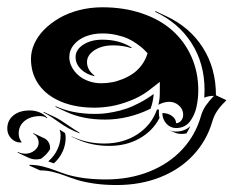

<svg xmlns="http://www.w3.org/2000/svg" viewBox="-38 -496 654 538"><path d="M-17.6 -135.7Q-17.6 -158.7 -0.4 -172.6Q16.8 -186.5 44.9 -186.5Q75 -186.5 94.7 -166L93.3 -164.8Q87.6 -170.4 75 -170.7Q47.6 -170.7 31 -157.2Q14.4 -143.8 14.4 -121.8Q14.4 -108.9 22 -98.6L22.7 -96.9Q21.2 -96.7 19.5 -96.7Q4.2 -96.7 -6.7 -108.2Q-17.6 -119.6 -17.6 -135.7ZM11.5 -68.4 11.7 -70.3Q22 -65.4 33.2 -65.4Q47.9 -65.4 59.1 -74.6Q70.3 -83.7 70.3 -95.7Q70.3 -104.2 66 -111.2Q61.8 -118.2 54.7 -121.1L55.9 -122.8L85.9 -108.6Q93.3 -105.2 97.8 -97.9Q102.3 -90.6 102.3 -81.5V-78.1Q93.3 -62.7 76.7 -51Q71 -49.6 63.2 -49.3Q51.8 -49.3 41.5 -54.2ZM43.9 -32.2 45.4 -34.2Q64.7 -33.9 82.2 -29.5Q99.6 -25.1 115.1 -19.2Q130.6 -13.2 148.7 -7.3Q166.7 -1.5 195.2 2.7Q223.6 6.8 258.8 6.8Q325 6.8 380.1 -15.1Q435.3 -37.1 472.5 -77.1Q509.8 -117.2 525.1 -170.9Q529.5 -186.8 538.6 -200Q547.6 -213.1 561.5 -227.5Q544.4 -227.1 534.4 -222.2Q535.2 -232.4 535.2 -243.2Q535.2 -318.4 498.5 -375.5Q461.9 -432.6 396.2 -463.1L397.5 -464.8L427.5 -450.9Q493.7 -420.2 530.4 -362.5Q567.1 -304.9 567.1 -229L596.4 -215.3Q580.8 -200 571.4 -186.4Q562 -172.9 557.1 -156.2Q541.5 -102.3 504 -61.9Q466.6 -21.5 411.1 0.5Q355.7 22.5 289.1 22.5Q253.9 22.5 225.1 18.2Q196.3 13.9 177.7 7.9Q159.2 2 143.3 -4Q127.4 -10 110.1 -14.3Q92.8 -18.6 74.2 -18.6ZM48.8 -331.1Q48.8 -352.8 58.5 -374Q68.1 -395.3 86.3 -413.5Q104.5 -431.6 128.8 -445.7Q153.1 -459.7 184.2 -467.7Q215.3 -475.6 249 -475.6Q309.3 -475.6 359.7 -458.5Q410.2 -441.4 444.7 -410.8Q479.2 -380.1 498.4 -337Q517.6 -293.9 517.6 -243.2Q517.6 -231.9 516.5 -220.9Q515.4 -210 512.8 -197.5Q510.3 -185.1 505.5 -174.7Q500.7 -164.3 494.3 -155.6Q487.8 -147 477.8 -142.1Q467.8 -137.2 455.3 -137.2Q439.5 -137.2 428.2 -149.5Q417 -161.9 417 -179.2Q432.9 -179.2 444.1 -170.9Q455.3 -162.6 455.3 -150.9Q463.6 -150.9 469.5 -157.8Q475.3 -164.8 475.3 -174.6Q475.3 -189.7 463.6 -200.2Q451.9 -210.7 436.3 -210.7Q421.6 -210.7 405.8 -202.4Q409.7 -218 409.7 -231.9L409.9 -266.6L379.4 -242.9Q356.9 -225.6 327.9 -214.2Q298.8 -202.9 274.2 -198.6Q249.5 -194.3 226.6 -194.3Q164.3 -194.3 119.9 -217.3Q85.7 -234.9 67.3 -264Q48.8 -293.2 48.8 -331.1ZM83.3 -180.9 85.2 -182.1 115.2 -168.2Q127.7 -162.4 150.1 -146.9Q172.6 -131.3 183.8 -125L185.5 -122.3Q170.2 -127.7 154.9 -136.1Q139.6 -144.5 129.3 -152.1Q118.9 -159.7 106.1 -168.1Q93.3 -176.5 83.3 -180.9ZM97.2 -43.7Q114 -58.3 122.9 -77.3Q131.8 -96.2 131.8 -116.7Q131.8 -125.7 128.9 -132.8Q136.7 -127.7 144 -123.5Q146 -117.7 146 -110.1Q146 -90.1 137.6 -71.5Q129.2 -53 113 -38.3Q104 -41.5 97.2 -43.7ZM117.4 -196.5 117.9 -198.5Q164.1 -177 226.6 -176.8Q238.5 -176.8 250.4 -177.7Q262.2 -178.7 280.2 -182.1Q298.1 -185.5 315.2 -191.3Q332.3 -197 352.9 -207.8Q373.5 -218.5 392.6 -232.7Q391.1 -210.4 383.8 -191.4L381.6 -190.4Q353.5 -176.5 321.3 -168.7Q289.1 -160.9 256.6 -160.9Q193.8 -160.9 147.5 -182.6ZM156.2 -335.9Q156.2 -322 163 -308.8Q169.7 -295.7 181.3 -285.4Q192.9 -275.1 209.8 -268.9Q226.8 -262.7 246.1 -262.7Q260 -262.7 274.7 -265.3Q289.3 -267.8 305.2 -274.2Q321 -280.5 334.6 -289.8Q348.1 -299.1 359.1 -313.8Q370.1 -328.6 375.5 -346.9Q368.9 -354 363.4 -359.1Q357.9 -364.3 345.5 -373.2Q333 -382.1 320.4 -387.8Q307.9 -393.6 288.8 -397.9Q269.8 -402.3 249 -402.3Q223.6 -402.3 202.6 -394.2Q181.6 -386 168.9 -370.7Q156.2 -355.5 156.2 -335.9ZM162.6 -113 162.8 -113.8Q205.6 -93.8 253.9 -93.8Q307.6 -93.8 347.2 -119.8Q386.7 -145.8 401.9 -189.2L407.2 -189V-179.2Q407.2 -172.4 408.9 -165.5Q390.4 -129.4 353.3 -108.3Q316.2 -87.2 268.1 -87.2Q218 -87.2 176.8 -106.4ZM173.8 -335.9Q173.8 -356.7 195.2 -370.7Q216.6 -384.8 249 -384.8Q296.4 -384.8 331.1 -362.8L329.6 -361.3Q306.2 -368.9 279.1 -368.9Q247.3 -368.9 226.6 -355.2Q205.8 -341.6 205.8 -322Q205.8 -300.3 226.1 -284.7L226.8 -282.5Q203.9 -287.4 188.8 -302.1Q173.8 -316.9 173.8 -335.9ZM436 -131.3V-131.6Q445.1 -127.4 455.3 -127.4Q479 -127.4 495.6 -142.6Q490.5 -132.1 484.6 -122.3Q477.5 -120.6 469.5 -120.8Q459.7 -120.8 450.4 -125Z"/></svg>

Font: AgreloyS1
Style: Medium
Weight: 400
Designer: gluk
Foundry: gluk
Version: Version 0.27